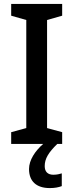

<svg xmlns="http://www.w3.org/2000/svg" viewBox="-20 -734 375 979"><path d="M208 113C208 75 227 44 272 0H297V-60L220 -81V-632L297 -654V-714H37V-654L114 -632V-81L37 -60V0H200C159 36 128 82 128 128C128 189 164 225 234 225C260 225 279 221 295 215V150C285 153 271 157 252 157C224 157 208 142 208 113Z"/></svg>

Font: Noto Sans Lao SemiCondensed Medium
Style: Regular
Weight: 500
Width: 4
Designer: Monotype Design Team
Foundry: Monotype Imaging Inc.
Version: Version 2.003